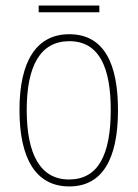

<svg xmlns="http://www.w3.org/2000/svg" viewBox="-20 -660 495 690"><path d="M337 -640H119V-616H337ZM404 -264C404 -428 356 -537 229 -537C111 -537 50 -440 50 -265C50 -88 110 10 229 10C347 10 404 -87 404 -264ZM76 -265C76 -423 125 -512 229 -512C339 -512 378 -413 378 -265C378 -102 332 -15 228 -15C124 -15 76 -107 76 -265Z"/></svg>

Font: Noto Sans Malayalam Condensed Thin
Style: Regular
Weight: 100
Width: 3
Designer: Jelle Bosma - Monotype Design Team
Foundry: Monotype Imaging Inc.
Version: Version 2.104